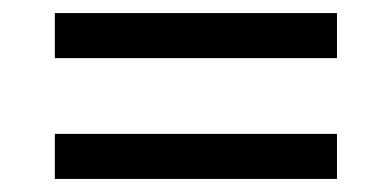

<svg xmlns="http://www.w3.org/2000/svg" viewBox="-20 -398 600 294"><path d="M64 -309V-378H496V-309ZM64 -124V-193H496V-124Z"/></svg>

Font: Titillium Web
Style: Regular
Weight: 400
Version: Version 1.002;PS 57.000;hotconv 1.0.70;makeotf.lib2.5.55311